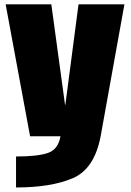

<svg xmlns="http://www.w3.org/2000/svg" viewBox="-20 -616 592 868"><path d="M116 0H435L542.5 -596.5H335L275.5 -142.5H274L212 -596.5H5.5ZM52.5 231.5Q211.5 231.5 309.2 189.5Q407 147.5 435 0L253.5 -0.5Q243.5 59 197.2 75.2Q151 91.5 52.5 91.5Z"/></svg>

Font: Anybody Condensed Black
Style: Regular
Weight: 900
Width: 3
Designer: Tyler Finck
Foundry: Etcetera Type Company
Version: Version 1.113;gftools[0.9.25]